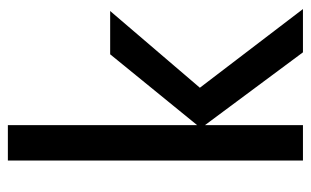

<svg xmlns="http://www.w3.org/2000/svg" viewBox="-171 -619 790 488"><g transform="rotate(-90 224.0 -375.0)"><path d="M60 0V-750H150V-269L330 -490H440L245 -262L445 0H335L150 -249V0Z"/></g></svg>

Font: Cabin Resolve
Style: Regular-Resolve
Weight: 400
Designer: Pablo Impallari
Foundry: Pablo Impallari. http://www.impallari.com Igino Marini. http://www.ikern.com
Version: Version 3.001